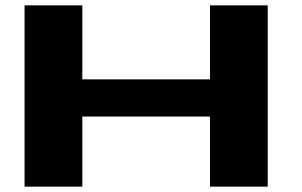

<svg xmlns="http://www.w3.org/2000/svg" viewBox="-20 -695 1124 715"><path d="M71.5 0V-675H286.5V-399.5H762V-675H977V0H762V-261H286.5V0Z"/></svg>

Font: Anybody UltraExpanded Regular
Style: Bold
Weight: 700
Width: 9
Designer: Tyler Finck
Foundry: Etcetera Type Company
Version: Version 1.010; ttfautohint (v1.8.3) -l 8 -r 50 -G 200 -x 14 